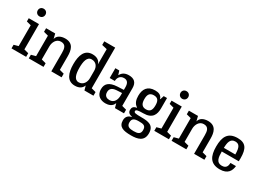

<svg xmlns="http://www.w3.org/2000/svg" viewBox="-23 -1645 3762 2761"><g transform="rotate(30 1857.5 -265.0)"><path d="M30 0H273V-60L198 -80V-500H28V-446L103 -426V-80L30 -60ZM147 -599C184 -599 211 -626 211 -663C211 -700 184 -726 147 -726C110 -726 83 -700 83 -663C83 -626 110 -599 147 -599Z M691 0H862V-60L787 -80V-306C787 -405 766 -510 631 -510C558 -510 500 -480 487 -420L467 -500H316V-440L392 -420V-80L317 -60V0H562V-60L487 -80V-298C487 -362 522 -440 600 -440C681 -440 691 -378 691 -307Z M1221 -421C1206 -479 1157 -510 1084 -510C952 -510 913 -394 913 -250C913 -106 953 10 1085 10C1159 10 1202 -21 1221 -72L1241 0H1391V-60L1316 -80V-755H1135V-695L1221 -675ZM1109 -440C1183 -440 1221 -384 1221 -316V-193C1221 -125 1183 -60 1109 -60C1033 -60 1015 -149 1015 -249C1015 -349 1033 -440 1109 -440Z M1593 10C1637 10 1706 -3 1728 -72L1748 0H1898V-60L1823 -80V-375C1823 -469 1773 -510 1688 -510C1628 -510 1582 -489 1555 -437H1551L1531 -500H1466V-337H1551C1551 -386 1579 -440 1647 -440C1710 -440 1728 -393 1728 -336V-291L1624 -286C1486 -279 1437 -223 1437 -137C1437 -20 1526 10 1593 10ZM1620 -60C1580 -60 1534 -77 1534 -143C1534 -188 1555 -229 1639 -234L1728 -239V-197C1728 -132 1701 -60 1620 -60Z M2123 -510C1997 -510 1949 -431 1949 -322C1949 -258 1965 -200 2018 -167V-161C1962 -154 1948 -123 1948 -86C1948 -43 1977 -23 2021 -15V-11C1981 -2 1934 23 1934 94C1934 201 2011 225 2143 225C2253 225 2353 201 2353 71C2353 -64 2257 -76 2143 -76C2043 -76 2018 -80 2018 -108C2018 -132 2055 -139 2138 -139C2288 -139 2324 -225 2324 -329V-500H2269L2249 -437H2244C2227 -498 2174 -510 2123 -510ZM2142 -207C2068 -207 2049 -258 2049 -325C2049 -392 2068 -440 2142 -440C2216 -440 2233 -392 2233 -325C2233 -257 2216 -207 2142 -207ZM2139 -8C2212 -8 2257 -4 2257 72C2257 140 2212 153 2144 153C2075 153 2030 140 2030 73C2030 10 2068 -8 2139 -8Z M2401 0H2644V-60L2569 -80V-500H2399V-446L2474 -426V-80L2401 -60ZM2518 -599C2555 -599 2582 -626 2582 -663C2582 -700 2555 -726 2518 -726C2481 -726 2454 -700 2454 -663C2454 -626 2481 -599 2518 -599Z M3062 0H3233V-60L3158 -80V-306C3158 -405 3137 -510 3002 -510C2929 -510 2871 -480 2858 -420L2838 -500H2687V-440L2763 -420V-80L2688 -60V0H2933V-60L2858 -80V-298C2858 -362 2893 -440 2971 -440C3052 -440 3062 -378 3062 -307Z M3492 10C3627 10 3664 -70 3672 -148H3581C3579 -106 3570 -50 3492 -50C3400 -50 3390 -129 3390 -228H3672C3673 -246 3673 -263 3673 -279C3673 -437 3629 -510 3494 -510C3333 -510 3284 -411 3284 -250C3284 -90 3333 10 3492 10ZM3488 -450C3554 -450 3580 -408 3580 -288H3390C3392 -377 3406 -450 3488 -450Z"/></g></svg>

Font: Hermeneus One
Style: Regular
Weight: 400
Designer: Rodrigo Fuenzalida, Pablo Impallari
Foundry: Pablo Impallari, Rodrigo Fuenzalida
Version: Version 1.002